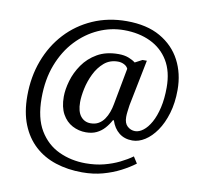

<svg xmlns="http://www.w3.org/2000/svg" viewBox="-90 -811 1102 1049"><g transform="rotate(10 460.5 -286.0)"><path d="M432 142Q352 142 284.5 120Q217 98 168 53Q119 8 92 -59.5Q65 -127 65 -218Q65 -324 99 -414.5Q133 -505 195 -572Q257 -639 342.5 -676.5Q428 -714 530 -714Q642 -714 717 -671Q792 -628 830 -555.5Q868 -483 868 -392Q868 -320 850.5 -261.5Q833 -203 804.5 -162Q776 -121 741.5 -99Q707 -77 672 -77Q628 -77 598 -101Q568 -125 554 -168H549Q535 -142 516.5 -121.5Q498 -101 473 -89Q448 -77 414 -77Q374 -77 339 -95.5Q304 -114 283 -152Q262 -190 262 -248Q262 -288 276 -336.5Q290 -385 320.5 -429Q351 -473 399.5 -501Q448 -529 517 -529Q549 -529 572.5 -520Q596 -511 611 -499L651 -520H675L624 -265Q624 -265 622.5 -254Q621 -243 619 -227.5Q617 -212 617 -198Q617 -163 635.5 -146.5Q654 -130 678 -130Q700 -130 723 -147.5Q746 -165 765 -199Q784 -233 795.5 -282.5Q807 -332 807 -395Q807 -483 771 -542.5Q735 -602 671 -632.5Q607 -663 524 -663Q451 -663 383 -632.5Q315 -602 261 -544.5Q207 -487 175.5 -405Q144 -323 144 -220Q144 -109 185 -41Q226 27 294 58.5Q362 90 442 90Q497 90 543.5 78Q590 66 628.5 47Q667 28 696 7L719 43Q686 68 642.5 90.5Q599 113 546.5 127.5Q494 142 432 142ZM431 -130Q457 -130 475.5 -141Q494 -152 506.5 -170Q519 -188 527 -210Q535 -232 539 -255L577 -458Q571 -472 555 -480Q539 -488 521 -488Q476 -488 444.5 -461Q413 -434 393 -393Q373 -352 364 -309Q355 -266 355 -234Q355 -182 376 -156Q397 -130 431 -130Z"/></g></svg>

Font: Noto Rashi Hebrew
Style: Regular
Weight: 400
Version: Version 1.006